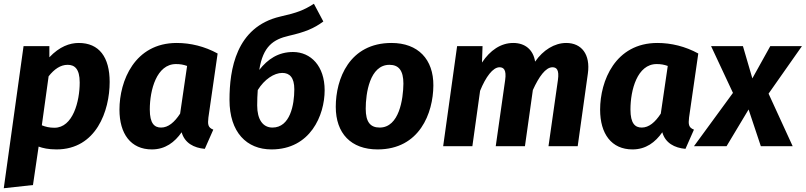

<svg xmlns="http://www.w3.org/2000/svg" viewBox="-27 -776 4276 1019"><path d="M-7 223 148 206 178 2C200 10 229 17 273 17C484 17 555 -188 555 -341C555 -473 499 -548 391 -548C343 -548 289 -529 235 -472V-531H98ZM262 -98C235 -98 215 -103 195 -111L231 -371C261 -409 294 -432 332 -432C368 -432 396 -412 396 -338C396 -238 360 -98 262 -98Z M911 -548C687 -548 607 -346 607 -194C607 -66 667 17 779 17C850 17 900 -21 937 -74C953 -17 1002 9 1060 14L1105 -88C1076 -99 1075 -117 1079 -152L1128 -492C1059 -530 984 -548 911 -548ZM907 -436C930 -436 946 -433 966 -426L929 -173C899 -127 866 -99 828 -99C793 -99 768 -120 768 -195C768 -298 804 -436 907 -436Z M1528 -500C1450 -500 1394 -462 1349 -405C1369 -531 1424 -567 1506 -586C1593 -606 1639 -625 1689 -662L1639 -756C1585 -722 1553 -709 1460 -688C1225 -633 1191 -406 1191 -246C1191 -74 1282 17 1414 17C1620 17 1696 -164 1696 -297C1696 -425 1623 -500 1528 -500ZM1419 -99C1368 -99 1338 -142 1338 -216C1338 -245 1339 -272 1341 -298C1376 -355 1428 -389 1471 -389C1510 -389 1535 -365 1535 -302C1535 -220 1513 -99 1419 -99Z M1977 17C2200 17 2272 -176 2273 -322C2274 -461 2192 -548 2051 -548C1827 -548 1755 -357 1755 -209C1755 -68 1836 17 1977 17ZM1988 -99C1938 -99 1914 -129 1914 -199C1914 -280 1935 -432 2040 -432C2089 -432 2114 -402 2114 -332C2113 -251 2092 -99 1988 -99Z M2978 -548C2916 -548 2855 -510 2813 -449C2803 -513 2759 -548 2697 -548C2631 -548 2574 -509 2531 -444L2534 -531H2399L2325 0H2480L2521 -294C2551 -368 2589 -419 2624 -419C2645 -419 2662 -407 2654 -351L2604 0H2759L2801 -298C2833 -369 2869 -419 2905 -419C2926 -419 2942 -407 2934 -351L2884 0H3039L3093 -386C3107 -487 3060 -548 2978 -548Z M3462 -548C3238 -548 3158 -346 3158 -194C3158 -66 3218 17 3330 17C3401 17 3451 -21 3488 -74C3504 -17 3553 9 3611 14L3656 -88C3627 -99 3626 -117 3630 -152L3679 -492C3610 -530 3535 -548 3462 -548ZM3458 -436C3481 -436 3497 -433 3517 -426L3480 -173C3450 -127 3417 -99 3379 -99C3344 -99 3319 -120 3319 -195C3319 -298 3355 -436 3458 -436Z M4229 -531H4061L3966 -360L3916 -531H3747L3863 -283L3656 0H3829L3946 -195L4011 0H4180L4052 -279Z"/></svg>

Font: Fira Sans
Style: Bold Italic
Weight: 700
Italic angle: -8°
Designer: bBox Type GmbH & Carrois Corporate GbR & Edenspiekermann AG
Foundry: bBox Type GmbH & Carrois Corporate GbR & Edenspiekermann AG
Version: Version 4.301;PS 004.301;hotconv 1.0.88;makeotf.lib2.5.64775